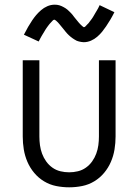

<svg xmlns="http://www.w3.org/2000/svg" viewBox="-20 -787 590 819"><path d="M275 12Q247 12 219.5 6.5Q192 1 168 -13.5Q144 -28 126 -49.5Q108 -71 97 -96.5Q86 -122 81.5 -149.5Q77 -177 77 -205V-530H148V-205Q148 -186 150.5 -167.5Q153 -149 159.5 -131.5Q166 -114 177 -98.5Q188 -83 203.5 -72Q219 -61 237.5 -56.5Q256 -52 275 -52Q294 -52 312.5 -56.5Q331 -61 346.5 -72Q362 -83 373 -98.5Q384 -114 390.5 -131.5Q397 -149 399.5 -167.5Q402 -186 402 -205V-530H473V-205Q473 -177 468.5 -149.5Q464 -122 453 -96.5Q442 -71 424 -49.5Q406 -28 382 -13.5Q358 1 330.5 6.5Q303 12 275 12ZM337 -607Q332 -607 327 -608Q322 -609 317 -610Q312 -611 307.5 -613Q303 -615 298.5 -618Q294 -621 290 -623.5Q286 -626 282 -629.5Q278 -633 274 -636.5Q270 -640 266.5 -644Q263 -648 260 -651.5Q257 -655 254 -659Q251 -663 247.5 -667Q244 -671 240.5 -675.5Q237 -680 233.5 -684Q230 -688 227 -691.5Q224 -695 219 -699Q214 -703 213 -703Q208 -703 205.5 -700Q203 -697 198.5 -692.5Q194 -688 192 -685.5Q190 -683 188 -680.5Q186 -678 183.5 -674.5Q181 -671 178.5 -667.5Q176 -664 173.5 -660Q171 -656 168.5 -651.5Q166 -647 163 -642.5Q160 -638 157 -632.5Q154 -627 151 -621.5Q148 -616 145 -610L82 -639Q91 -657 100 -672.5Q109 -688 117.5 -700.5Q126 -713 134.5 -723Q143 -733 155 -743.5Q167 -754 182 -760.5Q197 -767 213 -767Q218 -767 223 -766.5Q228 -766 233 -764.5Q238 -763 242.5 -761Q247 -759 251.5 -756.5Q256 -754 260 -751.5Q264 -749 268 -745.5Q272 -742 276 -738Q280 -734 283.5 -730.5Q287 -727 290 -723Q293 -719 296 -715Q299 -711 302.5 -707Q306 -703 309.5 -698.5Q313 -694 316.5 -690Q320 -686 323 -683Q326 -680 331 -675.5Q336 -671 337 -671Q342 -671 344.5 -674.5Q347 -678 351.5 -682Q356 -686 358 -688.5Q360 -691 362 -694Q364 -697 366.5 -700Q369 -703 371.5 -706.5Q374 -710 376.5 -714Q379 -718 381.5 -722.5Q384 -727 387 -732Q390 -737 393 -742Q396 -747 399 -752.5Q402 -758 405 -765L468 -735Q459 -717 450 -702Q441 -687 432.5 -674.5Q424 -662 415.5 -651.5Q407 -641 395 -630.5Q383 -620 368 -613.5Q353 -607 337 -607Z"/></svg>

Font: Lode Term
Style: Regular
Weight: 400
Monospace: yes
Designer: Belleve Invis
Foundry: Belleve Invis
Version: Version 29.2.0